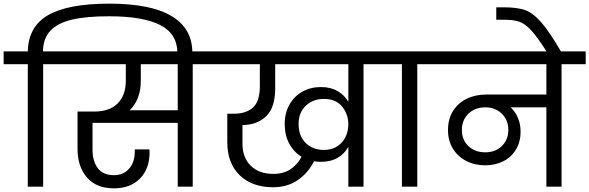

<svg xmlns="http://www.w3.org/2000/svg" viewBox="-47 -1021 3223 1050"><path d="M551 -1001Q778 -1001 891.5 -933Q1005 -865 1005 -732V-716H923V-731Q923 -836 829 -884Q735 -932 549 -932Q426 -932 348 -914Q270 -896 229.5 -854Q189 -812 188 -740H320V-670H189V0H105V-670H-27V-740H105Q108 -876 216.5 -938.5Q325 -1001 551 -1001Z M1140 -670H1007V0H925V-349H459V-203Q459 -139 488 -101Q517 -63 575 -63Q628 -63 659 -98.5Q690 -134 690 -192V-204H770Q771 -197 771 -188Q771 -98 718.5 -44.5Q666 9 576 9Q480 9 428.5 -50.5Q377 -110 377 -207V-411H469Q553 -411 597 -456Q641 -501 641 -579V-670H267V-740H1140ZM925 -670H723V-579Q723 -527 707 -486Q691 -445 662 -418H925Z M2073 -740V-670H1941V0H1858V-218Q1837 -180 1799.5 -158Q1762 -136 1708 -136Q1688 -136 1670 -139Q1639 -76 1582 -36.5Q1525 3 1446 3Q1332 3 1264 -62.5Q1196 -128 1196 -243V-399H1232Q1298 -399 1336 -432.5Q1374 -466 1374 -549V-670H1086V-740ZM1448 -70Q1504 -70 1542.5 -96Q1581 -122 1602 -164Q1559 -190 1534.5 -236Q1510 -282 1510 -343Q1510 -403 1536 -449Q1562 -495 1607 -520Q1652 -545 1708 -545Q1761 -545 1799 -523Q1837 -501 1858 -464V-670H1458V-539Q1458 -433 1409 -385.5Q1360 -338 1279 -337V-234Q1279 -160 1324 -115Q1369 -70 1448 -70ZM1724 -201Q1768 -201 1798.5 -221.5Q1829 -242 1843.5 -274Q1858 -306 1858 -341Q1858 -396 1824 -438Q1790 -480 1724 -480Q1665 -480 1625.5 -443Q1586 -406 1586 -343Q1586 -277 1625 -239Q1664 -201 1724 -201Z M2151 0V-670H2019V-740H2366V-670H2235V0Z M3156 -670H3024V0H2941V-434H2746Q2771 -410 2785.5 -376Q2800 -342 2800 -301Q2800 -245 2774.5 -203Q2749 -161 2705 -139Q2661 -117 2606 -117Q2549 -117 2502.5 -141Q2456 -165 2429.5 -208.5Q2403 -252 2403 -310Q2403 -370 2430.5 -414Q2458 -458 2505.5 -481Q2553 -504 2613 -504H2941V-670H2313V-740H3156ZM2607 -188Q2662 -188 2697.5 -222.5Q2733 -257 2733 -311Q2733 -364 2697.5 -399Q2662 -434 2607 -434Q2551 -434 2515 -399.5Q2479 -365 2479 -310Q2479 -256 2514.5 -222Q2550 -188 2607 -188Z M2944 -736Q2892 -818 2858.5 -854.5Q2825 -891 2794 -902Q2763 -913 2709 -913H2667V-981H2708Q2781 -981 2824 -966Q2867 -951 2912 -900Q2957 -849 3023 -736Z"/></svg>

Font: DVN-Poppins
Style: Regular
Weight: 400
Designer: Ninad Kale (Devanagari), Jonny Pinhorn (Latin)
Foundry: Indian Type Foundry
Version: 4.004